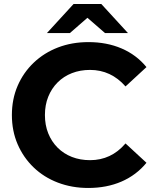

<svg xmlns="http://www.w3.org/2000/svg" viewBox="-20 -921 773 953"><path d="M418 12Q337 12 267.5 -14.5Q198 -41 147 -90Q96 -139 67.5 -205Q39 -271 39 -350Q39 -429 67.5 -495Q96 -561 147.5 -610Q199 -659 268 -685.5Q337 -712 419 -712Q510 -712 583.5 -680.5Q657 -649 707 -588L603 -492Q567 -533 523 -553.5Q479 -574 427 -574Q378 -574 337 -558Q296 -542 266 -512Q236 -482 219.5 -441Q203 -400 203 -350Q203 -300 219.5 -259Q236 -218 266 -188Q296 -158 337 -142Q378 -126 427 -126Q479 -126 523 -146.5Q567 -167 603 -209L707 -113Q657 -52 583.5 -20Q510 12 418 12ZM213 -757 345 -901H483L615 -757H501L363 -877H465L327 -757Z"/></svg>

Font: MOST Montserrat
Style: Bold
Weight: 700
Designer: Julieta Ulanovsky
Foundry: Julieta Ulanovsky
Version: Version 8.000;March 11, 2024;FontCreator 15.0.0.2926 64-bit